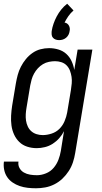

<svg xmlns="http://www.w3.org/2000/svg" viewBox="-29 -786 549 1029"><path d="M164 223Q141 223 119 220.5Q97 218 76.5 211Q56 204 38.5 192Q21 180 9.5 163Q-2 146 -6.5 124.5Q-11 103 -8 80H70Q67 99 75.5 114.5Q84 130 99 138.5Q114 147 132 150Q150 153 169 153Q193 153 217.5 143Q242 133 258.5 113.5Q275 94 284 70.5Q293 47 297 23L314 -83Q304 -63 288.5 -45.5Q273 -28 253.5 -15.5Q234 -3 211.5 2.5Q189 8 168 8Q141 8 116.5 0Q92 -8 74.5 -25Q57 -42 46.5 -65Q36 -88 32.5 -113.5Q29 -139 30.5 -166Q32 -193 36 -219L56 -339Q60 -362 66 -384.5Q72 -407 83 -428.5Q94 -450 109.5 -469Q125 -488 145 -502Q165 -516 188 -522Q211 -528 234 -528Q260 -528 284.5 -520.5Q309 -513 326.5 -497Q344 -481 354.5 -458.5Q365 -436 369 -411L387 -520H466L374 34Q370 59 362 83.5Q354 108 339.5 130.5Q325 153 305.5 171.5Q286 190 262 202Q238 214 213 218.5Q188 223 164 223ZM200 -62Q223 -62 247.5 -70Q272 -78 289.5 -95.5Q307 -113 317 -136.5Q327 -160 331 -183L351 -303Q354 -321 355.5 -339Q357 -357 354.5 -374Q352 -391 346 -407Q340 -423 328.5 -435Q317 -447 300.5 -452.5Q284 -458 266 -458Q250 -458 233 -454.5Q216 -451 201 -442Q186 -433 174 -420Q162 -407 153.5 -391.5Q145 -376 140.5 -360Q136 -344 133 -328L113 -208Q110 -191 109 -173.5Q108 -156 110.5 -139.5Q113 -123 120 -108Q127 -93 139 -82.5Q151 -72 167 -67Q183 -62 200 -62ZM288 -571Q278 -571 269.5 -574Q261 -577 255 -583.5Q249 -590 248 -599.5Q247 -609 248 -619Q251 -639 258 -659Q265 -679 275 -698Q285 -717 299 -734.5Q313 -752 331 -766L365 -730Q349 -716 337.5 -699.5Q326 -683 317 -665Q325 -664 331 -659.5Q337 -655 340.5 -648.5Q344 -642 345 -634.5Q346 -627 344 -619Q343 -609 338 -599.5Q333 -590 325 -583.5Q317 -577 307.5 -574Q298 -571 288 -571Z"/></svg>

Font: Iosevka Term Curly Oblique
Style: Regular
Weight: 400
Italic angle: -9°
Designer: Belleve Invis
Foundry: Belleve Invis
Version: Version 32.3.0